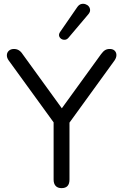

<svg xmlns="http://www.w3.org/2000/svg" viewBox="-20 -965 636 992"><path d="M298 7Q278 7 267.5 -4.5Q257 -16 257 -37V-365L275 -308L24 -654Q15 -667 15.5 -680.5Q16 -694 26 -703Q36 -712 52 -712Q66 -712 77 -705.5Q88 -699 97 -685L310 -391H289L502 -685Q513 -700 523 -706Q533 -712 547 -712Q563 -712 572 -703.5Q581 -695 581.5 -681.5Q582 -668 572 -653L322 -308L339 -365V-37Q339 7 298 7ZM333 -769Q325 -760 314.5 -759.5Q304 -759 296 -764.5Q288 -770 285.5 -779Q283 -788 290 -799L379 -928Q388 -941 399 -944Q410 -947 421 -943.5Q432 -940 438.5 -932Q445 -924 445.5 -913.5Q446 -903 437 -892Z"/></svg>

Font: Nunito ExtraLight
Style: Regular
Weight: 400
Version: Version 3.602